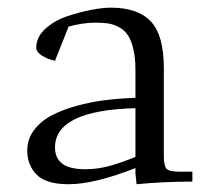

<svg xmlns="http://www.w3.org/2000/svg" viewBox="-20 -472 539 499"><path d="M50.8 -81.1Q50.8 -109.9 67.9 -133.1Q85 -156.2 112.5 -171.1Q140.1 -186 177.7 -196.5Q215.3 -207 253.2 -211.7Q291 -216.3 332 -217.8V-290Q332 -322.3 326.4 -345.2Q320.8 -368.2 312 -381.1Q303.2 -394 288.8 -401.6Q274.4 -409.2 260.7 -411.1Q247.1 -413.1 228 -413.1Q194.8 -413.1 158.2 -402.8L123 -314Q104 -317.9 89.1 -327.4Q74.2 -336.9 74.2 -348.1Q74.2 -375.5 97.7 -397Q121.1 -418.5 154.5 -429.7Q188 -440.9 217.8 -446.5Q247.6 -452.1 268.1 -452.1Q337.9 -452.1 371.8 -416.5Q405.8 -380.9 405.8 -294.9V-65.9Q405.8 -41 412.8 -33.4Q419.9 -25.9 444.8 -25.9H480V0Q404.8 0 335 6.8L332 -21V-35.2Q225.1 6.8 158.2 6.8Q99.6 6.8 75.2 -18.1Q50.8 -43 50.8 -81.1ZM123 -88.9Q123 -61 141.8 -46.6Q160.6 -32.2 202.1 -32.2Q229.5 -32.2 257.1 -38.8Q284.7 -45.4 332 -64V-190.9Q123 -185.1 123 -88.9Z"/></svg>

Font: Dihjauti S
Style: Regular
Weight: 400
Designer: T. Christopher White
Version: Version 3.0.0